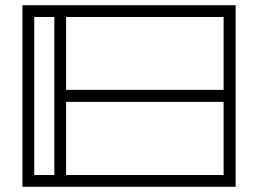

<svg xmlns="http://www.w3.org/2000/svg" viewBox="-20 -715 988 735"><path d="M882 0H66V-695H882ZM836 -325H233V-45H836ZM233 -371H836V-650H233ZM188 -650H111V-45H188Z"/></svg>

Font: Geostar
Style: Regular
Weight: 400
Designer: Joe Prince
Foundry: Joe Prince
Version: Version 1.002